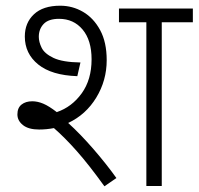

<svg xmlns="http://www.w3.org/2000/svg" viewBox="-20 -652 696 673"><path d="M117 -198Q80 -198 60.5 -213.5Q41 -229 41 -251Q41 -274 55.5 -285.5Q70 -297 93 -297Q112 -297 132 -288.5Q152 -280 179 -259Q232 -277 266.5 -325Q301 -373 301 -444Q301 -511 269.5 -548.5Q238 -586 187 -586Q150 -586 133 -568Q116 -550 116 -523Q116 -505 126 -484.5Q136 -464 167.5 -449Q199 -434 262 -433L251 -385Q161 -388 114 -426Q67 -464 67 -524Q67 -572 99 -602Q131 -632 191 -632Q234 -632 271 -610.5Q308 -589 331 -546.5Q354 -504 354 -441Q354 -370 317.5 -310Q281 -250 219 -221Q262 -182 307.5 -129.5Q353 -77 388 -28L346 1Q292 -74 249.5 -122Q207 -170 169 -203Q143 -198 117 -198ZM547 -574V0H493V-574H397V-622H656V-574Z"/></svg>

Font: Noto Sans Light
Style: Italic
Weight: 300
Italic angle: -12°
Designer: Monotype Design Team
Foundry: Monotype Imaging Inc.
Version: Version 2.013; ttfautohint (v1.8.4.7-5d5b)